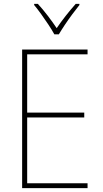

<svg xmlns="http://www.w3.org/2000/svg" viewBox="-20 -969 528 989"><path d="M431 0H94V-714H431V-689H120V-389H414V-364H120V-25H431ZM260 -792Q248 -814 229.5 -842Q211 -870 191.5 -897Q172 -924 156 -943V-949H175Q200 -922 226 -888Q252 -854 272 -824Q315 -887 370 -949H389V-943Q372 -922 352 -895Q332 -868 314 -841Q296 -814 283 -792Z"/></svg>

Font: Noto Sans Khmer UI SemiCondensed Thin
Style: Regular
Weight: 100
Width: 4
Designer: Danh Hong and the Monotype Design Team
Foundry: Monotype Imaging Inc.
Version: Version 2.002; ttfautohint (v1.8.4.7-5d5b)